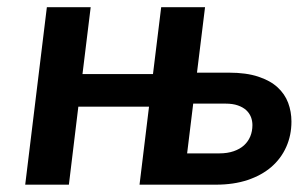

<svg xmlns="http://www.w3.org/2000/svg" viewBox="-20 -504 834 524"><path d="M539.6 -484.4 517.6 -305.7H605Q651.9 -305.7 684.6 -294.9Q717.3 -284.2 737.3 -265.9Q757.3 -247.6 766.4 -223.4Q775.4 -199.2 775.4 -172.4Q775.4 -134.8 761.2 -103Q747.1 -71.3 720.5 -48.3Q693.8 -25.4 655.8 -12.7Q617.7 0 569.3 0H360.8L386.7 -212.9H193.8L168 0H48.8L107.9 -484.4H227.5L205.1 -301.8H397.5L419.9 -484.4ZM507.3 -221.2 490.7 -85.4H578.6Q600.6 -85.4 617.7 -91.3Q634.8 -97.2 646 -107.4Q657.2 -117.7 663.1 -131.8Q668.9 -146 668.9 -162.6Q668.9 -174.3 664.8 -184.8Q660.6 -195.3 651.9 -203.4Q643.1 -211.4 629.2 -216.3Q615.2 -221.2 595.7 -221.2Z"/></svg>

Font: Carlito
Style: Bold Italic
Weight: 700
Italic angle: -7°
Designer: Lukasz Dziedzic
Foundry: tyPoland Lukasz Dziedzic
Version: Version 1.104